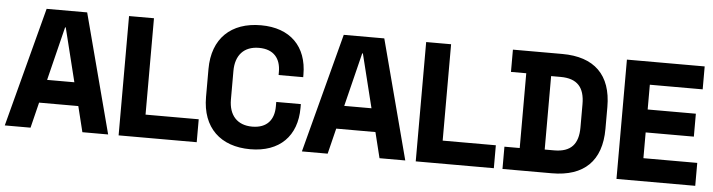

<svg xmlns="http://www.w3.org/2000/svg" viewBox="-46 -926 4276 1151"><g transform="rotate(5 2092.0 -350.0)"><path d="M195 -709 6 9H161L199 -145H435L473 9H628L439 -709ZM399 -285H235L315 -608H319Z M691 -709V9H1161V-129H841V-709Z M1484 23C1661 23 1763 -81 1763 -250V-273H1615V-246C1615 -167 1574 -113 1484 -113C1394 -113 1343 -169 1343 -264V-436C1343 -531 1394 -587 1484 -587C1574 -587 1615 -533 1615 -454V-435H1763V-450C1763 -619 1661 -723 1484 -723C1305 -723 1193 -619 1193 -434V-266C1193 -81 1305 23 1484 23Z M1983 -709 1794 9H1949L1987 -145H2223L2261 9H2416L2227 -709ZM2187 -285H2023L2103 -608H2107Z M2479 -709V9H2949V-129H2629V-709Z M3001 -125V9H3298C3491 9 3595 -91 3595 -284V-416C3595 -609 3491 -709 3298 -709H3001V-575H3093V-125ZM3300 -129H3243V-571H3300C3402 -571 3445 -519 3445 -420V-280C3445 -181 3402 -129 3300 -129Z M3687 -709V9H4161V-129H3837V-284H4127V-422H3837V-571H4155V-709Z"/></g></svg>

Font: Kalas SG
Style: Bold
Weight: 700
Designer: Kalas
Foundry: Kalas
Version: Version 2.000;FEAKit 1.0